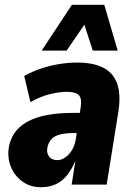

<svg xmlns="http://www.w3.org/2000/svg" viewBox="-20 -770 551 801"><path d="M150 11Q106 11 73 -13Q40 -37 24.5 -76.5Q9 -116 18 -162Q29 -209 61 -238.5Q93 -268 148 -283.5Q203 -299 282 -299H332L319 -215H290Q256 -215 232.5 -209.5Q209 -204 196 -191Q183 -178 178 -156Q173 -134 184 -118Q195 -102 220 -102Q235 -102 250.5 -112Q266 -122 278.5 -141Q291 -160 296 -188L317 -325Q322 -360 308.5 -373.5Q295 -387 258 -387Q229 -387 189 -377.5Q149 -368 107 -344L81 -453Q117 -473 154 -485Q191 -497 228.5 -503Q266 -509 302 -509Q367 -509 409 -488.5Q451 -468 468 -423Q485 -378 474 -305L425 0H279L294 -96H293Q279 -63 259.5 -38.5Q240 -14 213 -1.5Q186 11 150 11ZM154 -559 280 -750H415L471 -559H367L332 -667L258 -559Z"/></svg>

Font: Nunito Sans 10pt Condensed Black
Style: Italic
Weight: 900
Width: 3
Italic angle: -9°
Designer: Vernon Adams
Foundry: Vernon Adams
Version: Version 3.101;gftools[0.9.27]